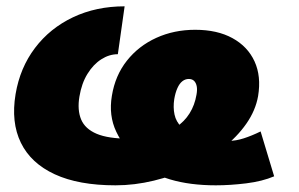

<svg xmlns="http://www.w3.org/2000/svg" viewBox="-20 -564 928 595"><path d="M337.9 10.3Q223.6 10.3 149.7 -23.9Q75.7 -58.1 44.7 -121.6Q13.7 -185.1 28.3 -272.5Q42 -354 88.4 -415.3Q134.8 -476.6 206.3 -510.5Q277.8 -544.4 366.2 -544.4L345.2 -396Q318.4 -396 293.7 -380.1Q269 -364.3 251 -335Q232.9 -305.7 226.1 -264.6Q219.2 -223.1 231.4 -193.8Q243.7 -164.6 279.5 -149.4Q315.4 -134.3 378.9 -134.3Q425.8 -134.3 462.6 -143.3Q499.5 -152.3 525.6 -169.9Q551.8 -187.5 567.6 -212.9Q583.5 -238.3 588.9 -270.5Q591.8 -286.1 589.6 -296.9Q587.4 -307.6 581.3 -313.5Q575.2 -319.3 564.9 -319.3Q554.2 -319.3 545.2 -312.3Q536.1 -305.2 529.8 -291Q523.4 -276.9 520 -256.8Q516.1 -231.4 520.8 -209.2Q525.4 -187 542.7 -169.9Q560.1 -152.8 593.3 -142.6Q611.8 -136.2 637 -131.8Q662.1 -127.4 689 -127.4Q710.9 -127.4 735.4 -135.3Q759.8 -143.1 787.6 -156.7L829.6 -17.6Q793 -2 742.9 4.2Q692.9 10.3 648.9 10.3Q568.4 10.3 506.8 -8.1Q445.3 -26.4 406.7 -67.4Q364.3 -105.5 340.3 -155.8Q316.4 -206.1 326.7 -267.1Q336.9 -330.1 373.3 -376Q409.7 -421.9 464.6 -446.8Q519.5 -471.7 585 -471.7Q653.3 -471.7 700.4 -445.8Q747.6 -419.9 768.8 -373.8Q790 -327.6 779.8 -266.1Q772 -221.7 743.4 -180.7Q714.8 -139.6 670.4 -105Q626 -70.3 571.3 -44.4Q516.6 -18.6 456.8 -4.2Q397 10.3 337.9 10.3Z"/></svg>

Font: Inter 20pt Black
Style: Italic
Weight: 900
Italic angle: -9.3988°
Version: Version 4.001;git-66647c0bb